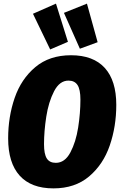

<svg xmlns="http://www.w3.org/2000/svg" viewBox="-20 -1020 664 1060"><path d="M622 -441Q622 -322 586 -217Q550 -112 472 -46Q394 20 275 20Q152 20 88.5 -50.5Q25 -121 25 -256Q25 -375 61 -479.5Q97 -584 175 -649.5Q253 -715 372 -715Q495 -715 558.5 -645Q622 -575 622 -441ZM223 -224Q223 -169 238.5 -145Q254 -121 288 -121Q338 -121 368.5 -178.5Q399 -236 411.5 -316Q424 -396 424 -470Q424 -526 408 -550.5Q392 -575 358 -575Q309 -575 278.5 -516Q248 -457 235.5 -376Q223 -295 223 -224ZM289 -1000 355 -789 257 -747 162 -944ZM460 -1000 519 -787 421 -751 333 -949Z"/></svg>

Font: Fira Sans Condensed Black
Style: Italic
Weight: 900
Width: 3
Italic angle: -8°
Designer: Carrois Corporate & Edenspiekermann AG
Foundry: Carrois Corporate GbR & Edenspiekermann AG
Version: Version 4.203